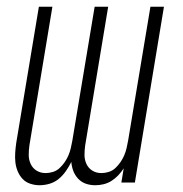

<svg xmlns="http://www.w3.org/2000/svg" viewBox="-20 -540 540 568"><path d="M262 8Q247 8 234 3.5Q221 -1 211.5 -11Q202 -21 197 -34Q192 -47 191 -61Q184 -47 175 -34Q166 -21 154 -11Q142 -1 127 3.5Q112 8 97 8Q83 8 69.5 3.5Q56 -1 47 -10.5Q38 -20 32.5 -33Q27 -46 25.5 -60Q24 -74 25 -88.5Q26 -103 28 -117L95 -520H135L67 -110Q65 -96 65 -81.5Q65 -67 71 -54.5Q77 -42 88.5 -35Q100 -28 115 -28Q126 -28 137 -31.5Q148 -35 156.5 -43Q165 -51 171.5 -60.5Q178 -70 182.5 -80.5Q187 -91 189.5 -102Q192 -113 194 -124L260 -520H300L232 -110Q230 -96 230 -81.5Q230 -67 236 -54.5Q242 -42 253.5 -35Q265 -28 280 -28Q291 -28 302 -31.5Q313 -35 321.5 -43Q330 -51 336.5 -60.5Q343 -70 347.5 -80.5Q352 -91 354.5 -102Q357 -113 359 -124L425 -520H465L379 0H339L346 -42Q339 -31 330 -21.5Q321 -12 310 -5Q299 2 286.5 5Q274 8 262 8Z"/></svg>

Font: Iosevka Extralight
Style: Italic
Weight: 200
Italic angle: -9°
Monospace: yes
Designer: Belleve Invis
Foundry: Belleve Invis
Version: Version 32.5.0; ttfautohint (v1.8.4)